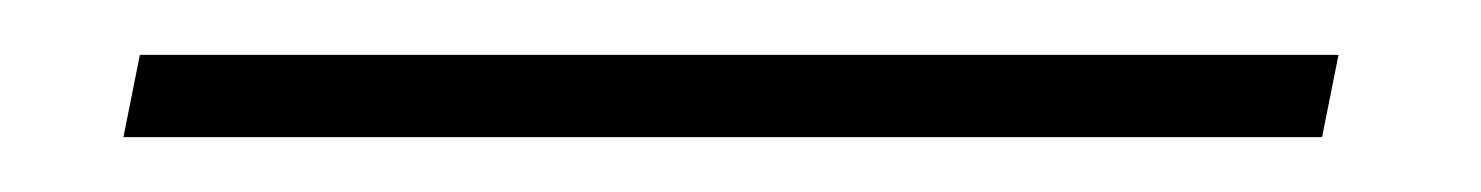

<svg xmlns="http://www.w3.org/2000/svg" viewBox="-20 80 540 70"><path d="M25 130 31 100H468L462 130Z"/></svg>

Font: Spectral Light
Style: Italic
Weight: 300
Italic angle: -10°
Designer: Jean-Baptiste Levee
Foundry: Production Type
Version: Version 2.001